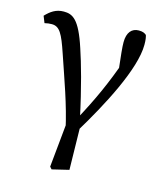

<svg xmlns="http://www.w3.org/2000/svg" viewBox="-104 -563 696 829"><g transform="rotate(15 244.0 -148.5)"><path d="M196 180 205 190 280 172 276 -42 268 -47C237 -192 210 -285 189 -348C150 -468 119 -482 80 -482C45 -482 22 -465 0 -442L12 -412C24 -415 34 -416 44 -416C79 -416 94 -388 122 -305C157 -201 196 -98 220 13L221 -73L196 180ZM270 0C355 -140 453 -325 453 -433C453 -456 451 -466 448 -476C441 -482 433 -487 414 -487C383 -487 363 -465 363 -421C363 -399 366 -369 377 -272L387 -347C346 -233 313 -158 249 -40L270 0Z"/></g></svg>

Font: Source Serif Variable
Style: Regular
Weight: 389
Designer: Frank Grießhammer
Foundry: Adobe Systems Incorporated
Version: Version 3.001;hotconv 1.0.111;makeotfexe 2.5.65597